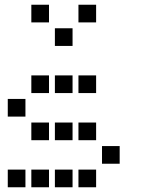

<svg xmlns="http://www.w3.org/2000/svg" viewBox="-20 -808 640 815"><path d="M114 -788Q113 -788 113 -788Q113 -788 113 -787V-714Q113 -713 113 -713Q113 -713 114 -713H187Q188 -713 188 -713Q188 -713 188 -714V-787Q188 -788 188 -788Q188 -788 187 -788ZM314 -788Q313 -788 313 -788Q313 -788 313 -787V-714Q313 -713 313 -713Q313 -713 314 -713H387Q388 -713 388 -713Q388 -713 388 -714V-787Q388 -788 388 -788Q388 -788 387 -788ZM214 -688Q213 -688 213 -688Q213 -688 213 -687V-614Q213 -613 213 -613Q213 -613 214 -613H287Q288 -613 288 -613Q288 -613 288 -614V-687Q288 -688 288 -688Q288 -688 287 -688ZM114 -488Q113 -488 113 -488Q113 -488 113 -487V-414Q113 -413 113 -413Q113 -413 114 -413H187Q188 -413 188 -413Q188 -413 188 -414V-487Q188 -488 188 -488Q188 -488 187 -488ZM214 -488Q213 -488 213 -488Q213 -488 213 -487V-414Q213 -413 213 -413Q213 -413 214 -413H287Q288 -413 288 -413Q288 -413 288 -414V-487Q288 -488 288 -488Q288 -488 287 -488ZM314 -488Q313 -488 313 -488Q313 -488 313 -487V-414Q313 -413 313 -413Q313 -413 314 -413H387Q388 -413 388 -413Q388 -413 388 -414V-487Q388 -488 388 -488Q388 -488 387 -488ZM14 -388Q13 -388 13 -388Q13 -388 13 -387V-314Q13 -313 13 -313Q13 -313 14 -313H87Q88 -313 88 -313Q88 -313 88 -314V-387Q88 -388 88 -388Q88 -388 87 -388ZM114 -288Q113 -288 113 -288Q113 -288 113 -287V-214Q113 -213 113 -213Q113 -213 114 -213H187Q188 -213 188 -213Q188 -213 188 -214V-287Q188 -288 188 -288Q188 -288 187 -288ZM214 -288Q213 -288 213 -288Q213 -288 213 -287V-214Q213 -213 213 -213Q213 -213 214 -213H287Q288 -213 288 -213Q288 -213 288 -214V-287Q288 -288 288 -288Q288 -288 287 -288ZM314 -288Q313 -288 313 -288Q313 -288 313 -287V-214Q313 -213 313 -213Q313 -213 314 -213H387Q388 -213 388 -213Q388 -213 388 -214V-287Q388 -288 388 -288Q388 -288 387 -288ZM414 -188Q413 -188 413 -188Q413 -188 413 -187V-114Q413 -113 413 -113Q413 -113 414 -113H487Q488 -113 488 -113Q488 -113 488 -114V-187Q488 -188 488 -188Q488 -188 487 -188ZM14 -88Q13 -88 13 -88Q13 -88 13 -87V-14Q13 -13 13 -13Q13 -13 14 -13H87Q88 -13 88 -13Q88 -13 88 -14V-87Q88 -88 88 -88Q88 -88 87 -88ZM114 -88Q113 -88 113 -88Q113 -88 113 -87V-14Q113 -13 113 -13Q113 -13 114 -13H187Q188 -13 188 -13Q188 -13 188 -14V-87Q188 -88 188 -88Q188 -88 187 -88ZM214 -88Q213 -88 213 -88Q213 -88 213 -87V-14Q213 -13 213 -13Q213 -13 214 -13H287Q288 -13 288 -13Q288 -13 288 -14V-87Q288 -88 288 -88Q288 -88 287 -88ZM314 -88Q313 -88 313 -88Q313 -88 313 -87V-14Q313 -13 313 -13Q313 -13 314 -13H387Q388 -13 388 -13Q388 -13 388 -14V-87Q388 -88 388 -88Q388 -88 387 -88Z"/></svg>

Font: Doto
Style: Bold
Weight: 700
Monospace: yes
Version: Version 1.000